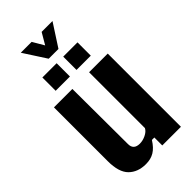

<svg xmlns="http://www.w3.org/2000/svg" viewBox="-294 -1031 1113 1113"><g transform="rotate(-45 262.0 -475.0)"><path d="M188 10Q122 10 82.5 -29Q43 -68 43 -159V-600H194L196 -146Q196 -99 247 -99Q271 -99 296 -111Q321 -123 331 -142V-600H484V0H331V-65H311Q286 -25 257 -7.5Q228 10 188 10ZM289 -661V-770H406V-661ZM118 -661V-770H235V-661ZM131 -960H220L261 -890L302 -960H391L301 -821H221Z"/></g></svg>

Font: Big Shoulders Text Black
Style: Regular
Weight: 900
Designer: Patric King
Foundry: XO Type Co
Version: Version 1.000; ttfautohint (v1.8.2)